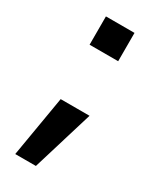

<svg xmlns="http://www.w3.org/2000/svg" viewBox="-178 -633 658 797"><g transform="rotate(30 151.0 -234.5)"><path d="M140.3 107H41.3L90.7 -184.7H229ZM81.7 -576H218.7V-440.3H81.7Z"/></g></svg>

Font: Asta Sans Light
Style: Regular
Weight: 300
Designer: 42dot
Version: Version 1.000